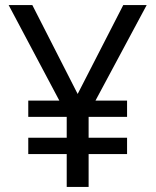

<svg xmlns="http://www.w3.org/2000/svg" viewBox="-20 -734 612 754"><path d="M285 -365 107 -714H14L213 -339H91V-275H242V-193H91V-129H242V0H328V-129H479V-193H328V-275H479V-339H355L556 -714H464Z"/></svg>

Font: Noto Sans Gurmukhi UI
Style: Regular
Weight: 400
Designer: Jelle Bosma - Monotype Design Team
Foundry: Monotype Imaging Inc.
Version: Version 2.004